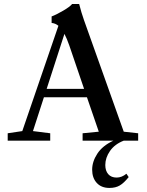

<svg xmlns="http://www.w3.org/2000/svg" viewBox="-20 -696 728 950"><path d="M18.1 0V-36.6L90.3 -47.4L269 -568.4Q254.4 -580.6 235.4 -582.5V-614.7Q257.3 -622.6 291.7 -642.6Q326.2 -662.6 336.9 -676.3H371.6Q382.8 -632.3 395.5 -596.7L592.3 -44.4L663.6 -36.6V0H592.3Q547.9 17.1 524.4 50.8Q501 84.5 501 120.6Q501 148.9 515.6 165.8Q530.3 182.6 557.1 182.6Q582.5 182.6 605.5 163.6L616.7 180.2Q593.3 209.5 572.5 221.7Q551.8 233.9 521.5 233.9Q481.4 233.9 458.7 209Q436 184.1 436 143.6Q436 103.5 461.7 64.2Q487.3 24.9 541 0H388.7V-36.6L468.8 -44.4L410.2 -214.8H197.3L143.1 -47.4L228.5 -36.6V0ZM322.8 -471.2Q310.5 -506.3 298.8 -528.3L210.9 -256.3H396Z"/></svg>

Font: Elstob 8pt Medium
Style: Regular
Weight: 500
Designer: Peter S. Baker
Version: Version 1.015